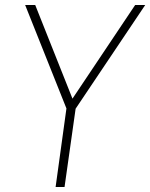

<svg xmlns="http://www.w3.org/2000/svg" viewBox="-20 -743 597 763"><path d="M201 0 244 -312 80 -723H120L268 -351L517 -723H557L280.5 -311L236.5 0Z"/></svg>

Font: Public Sans Thin Thin
Style: Italic
Weight: 250
Italic angle: -8°
Version: Version 2.001